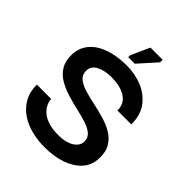

<svg xmlns="http://www.w3.org/2000/svg" viewBox="-206 -838 967 967"><g transform="rotate(45 277.5 -355.0)"><path d="M275.7 11.3Q229.3 11.3 185.2 0.5Q141 -10.3 105.3 -34Q69.7 -57.7 48.2 -95Q26.7 -132.3 26.3 -184.7H128.7Q128.7 -180.7 130.8 -169.2Q133 -157.7 141.3 -142.7Q149.7 -127.7 166.2 -113.7Q182.7 -99.7 211.3 -90.3Q240 -81 283.3 -81Q312.7 -81 334.5 -87Q356.3 -93 370.7 -103Q385 -113 392 -125.3Q399 -137.7 399 -150Q399.3 -178 379.7 -194.7Q360 -211.3 327.5 -221.5Q295 -231.7 256.3 -240.5Q217.7 -249.3 179.3 -261.2Q141 -273 109.2 -292.3Q77.3 -311.7 59.7 -343Q42 -374.3 44.3 -422.3Q47.7 -469.3 77 -503Q106.3 -536.7 158.3 -554.8Q210.3 -573 279.3 -573Q339.3 -573 390.7 -551.7Q442 -530.3 473.7 -487.5Q505.3 -444.7 504.7 -379.3H405.7Q406.3 -410 392.3 -429.3Q378.3 -448.7 356.5 -459.2Q334.7 -469.7 310.8 -473.5Q287 -477.3 268.3 -477.3Q218.3 -477.3 185.8 -460.5Q153.3 -443.7 152.7 -410.3Q152.3 -381.3 172.3 -364.7Q192.3 -348 225 -338Q257.7 -328 297 -319.7Q336.3 -311.3 375.2 -300.2Q414 -289 445.7 -270.2Q477.3 -251.3 495.7 -220Q514 -188.7 511 -139.3Q508.7 -91.7 477.8 -58.2Q447 -24.7 395.3 -6.7Q343.7 11.3 275.7 11.3ZM301 -607.7H254.3V-621L299.3 -721H386V-702.7Z"/></g></svg>

Font: Darker Grotesque Light
Style: Regular
Weight: 300
Designer: Gabriel Lam
Foundry: TypeRant
Version: Version 1.000;gftools[0.9.28]